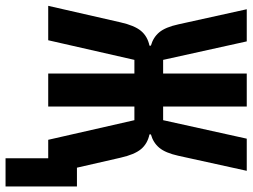

<svg xmlns="http://www.w3.org/2000/svg" viewBox="-134 -612 888 675"><g transform="rotate(90 309.5 -274.0)"><path d="M528 0H463L394 -303H346V0H230V-303H182L113 0H-8L50 -254Q61 -303 80 -326Q99 -349 132 -356V-361Q103 -369 85 -390.5Q67 -412 57 -458L4 -698H117L182 -404H230V-698H346V-404H394L459 -698H572L519 -457Q509 -412 491 -390.5Q473 -369 444 -361V-356Q477 -349 496 -326Q515 -303 526 -254L561 -101H627V150H528Z"/></g></svg>

Font: IBM Plex Mono SemiBold
Style: Regular
Weight: 600
Monospace: yes
Designer: Mike Abbink, Paul van der Laan, Pieter van Rosmalen
Foundry: Bold Monday
Version: Version 2.3